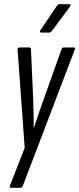

<svg xmlns="http://www.w3.org/2000/svg" viewBox="-20 -713 379 918"><path d="M32 185Q24 185 27 176L98 -6L64 -477Q64 -486 73 -486H120Q128 -486 128 -477L139 -233Q140 -202 140.5 -169Q141 -136 141 -104H143Q153 -136 164.5 -169Q176 -202 187 -233L274 -477Q277 -486 284 -486H332Q341 -486 338 -477L89 176Q85 185 78 185ZM177 -557Q173 -557 171.5 -560.5Q170 -564 173 -568L252 -685Q257 -693 266 -693H310Q322 -693 315 -682L229 -566Q222 -557 214 -557Z"/></svg>

Font: Sofia Sans Extra Condensed
Style: Italic
Weight: 400
Italic angle: -9°
Designer: Botio Nikoltchev, Ani Petrova
Foundry: lettersoup
Version: Version 4.101; ttfautohint (v1.8.4.7-5d5b)